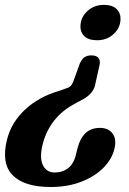

<svg xmlns="http://www.w3.org/2000/svg" viewBox="-20 -572 515 768"><path d="M362 -239.5Q357 -201 315 -176.5L279 -157Q229 -130.5 197 -90Q165 -49.5 151.5 2Q137 57.5 151.2 87.8Q165.5 118 199 118Q229 118 250.8 102Q272.5 86 281.5 55L290 21Q311 -60.5 379.5 -60.5Q414 -60.5 430.8 -37.2Q447.5 -14 437 26Q427 65.5 393 99.8Q359 134 305 155Q251 176 182.5 176Q76 176 30 128.2Q-16 80.5 8.5 -15.5Q26.5 -84.5 82 -135.2Q137.5 -186 217 -208.5L244.5 -218.5Q253.5 -220.5 260.2 -226Q267 -231.5 272.5 -244L299.5 -318.5Q309 -338.5 320 -344.5Q331 -350.5 345 -350.5Q383 -350.5 379 -315.5ZM395.5 -552.5Q430 -552.5 446.8 -535.5Q463.5 -518.5 462 -493Q460.5 -459.5 433.8 -435.2Q407 -411 368.5 -411Q333.5 -411 316.8 -428Q300 -445 302 -471Q303.5 -504 330.2 -528.2Q357 -552.5 395.5 -552.5Z"/></svg>

Font: Fraunces 144pt SuperSoft SemiBold
Style: Italic
Weight: 600
Italic angle: -16°
Version: Version 1.000;[b76b70a41]